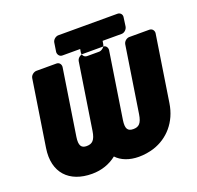

<svg xmlns="http://www.w3.org/2000/svg" viewBox="-161 -1099 1354 1319"><g transform="rotate(-20 516.0 -439.0)"><path d="M346 -824 356 -889C360 -912 383 -926 399 -926H831C853 -926 866 -908 863 -890L854 -825C851 -805 832 -786 811 -786H672L668 -762C664 -739 640 -724 624 -724H536C513 -724 502 -746 504 -762L508 -786H378C355 -786 344 -808 346 -824ZM293 48C363 48 424 26 473 -13C508 25 565 48 635 48C674 48 710 42 746 31C854 -4 937 -95 957 -227L1032 -711C1034 -727 1023 -748 1000 -748H853C837 -748 814 -734 810 -711L735 -227C725 -163 704 -144 664 -144C622 -144 608 -166 617 -227L692 -711C694 -727 684 -748 661 -748H513C497 -748 474 -734 470 -711L395 -227C385 -164 364 -144 322 -144C283 -144 268 -167 277 -227L352 -711C354 -727 344 -748 321 -748H174C158 -748 134 -734 130 -711L55 -227C28 -53 127 48 293 48Z"/></g></svg>

Font: Asimov Print
Style: EIt
Weight: 500
Designer: Google
Version: Version 2.000980; 2014